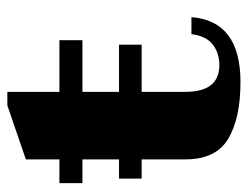

<svg xmlns="http://www.w3.org/2000/svg" viewBox="-94 -554 658 509"><g transform="rotate(-90 234.5 -299.0)"><path d="M444 -120Q434 10 272 10Q176 10 121.5 -22.5Q67 -55 67 -136V-252H16V-312H67V-409H4V-470H67V-559L210 -608H246V-470H383V-409H246V-312H371V-252H246V-136Q246 -46 317 -46Q349 -46 371.5 -63.5Q394 -81 399 -120Z"/></g></svg>

Font: Taviraj Bold
Style: Regular
Weight: 700
Designer: Katatrad Team
Foundry: CadsonDemak
Version: Version 1.030